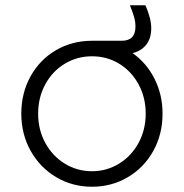

<svg xmlns="http://www.w3.org/2000/svg" viewBox="-20 -698 699 730"><path d="M61 -266Q61 -344 96 -407.5Q131 -471 192.5 -507Q254 -543 330 -543H443Q495 -543 495 -597Q495 -616 489.5 -634.5Q484 -653 474 -678H533Q555 -627 555 -591Q555 -552 536 -528Q517 -504 484 -496Q537 -459 567.5 -398.5Q598 -338 598 -266Q598 -187 562.5 -123.5Q527 -60 465.5 -24Q404 12 330 12Q255 12 193.5 -24.5Q132 -61 96.5 -124.5Q61 -188 61 -266ZM330 -47Q386 -47 433 -76Q480 -105 507 -155Q534 -205 534 -266Q534 -327 507 -377Q480 -427 433.5 -455.5Q387 -484 330 -484Q273 -484 226 -455.5Q179 -427 152 -377Q125 -327 125 -266Q125 -205 152 -155Q179 -105 226 -76Q273 -47 330 -47Z"/></svg>

Font: BLUETTI 2.0 Extralight
Style: Roman
Weight: 200
Designer: Stijn de Vries
Foundry: tokotype
Version: Version 2.005;October 31, 2023;FontCreator 14.0.0.2814 64-bi